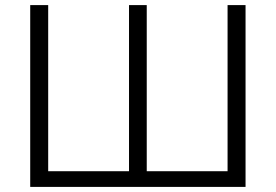

<svg xmlns="http://www.w3.org/2000/svg" viewBox="-20 -733 1082 753"><path d="M98.5 0V-713H169V-61.5H486V-713H555.5V-61.5H872.5V-713H943V0Z"/></svg>

Font: Commissioner Light
Style: Regular
Weight: 300
Designer: Kostas Bartsokas
Foundry: Kostas Bartsokas
Version: Version 1.000; ttfautohint (v1.8.3)